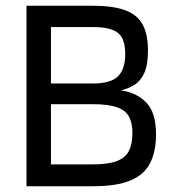

<svg xmlns="http://www.w3.org/2000/svg" viewBox="-20 -647 600 667"><path d="M303 0H112V-76H303Q356 -76 386 -87.5Q416 -99 428 -123Q440 -147 440 -185Q440 -220 428 -242Q416 -264 386 -274.5Q356 -285 303 -285H112V-357H303Q364 -357 389.5 -381.5Q415 -406 415 -460Q415 -493 405 -513.5Q395 -534 370.5 -543.5Q346 -553 303 -553H112V-627H302Q374 -627 416 -611Q458 -595 476 -561Q494 -527 494 -472Q494 -422 481.5 -394Q469 -366 447.5 -352.5Q426 -339 400 -333Q453 -326 487.5 -291.5Q522 -257 522 -180Q522 -121 501.5 -80.5Q481 -40 433 -20Q385 0 303 0ZM157 0H72V-627H157Z"/></svg>

Font: Blinker
Style: Regular
Weight: 400
Designer: Juergen Huber
Foundry: supertype
Version: 1.017